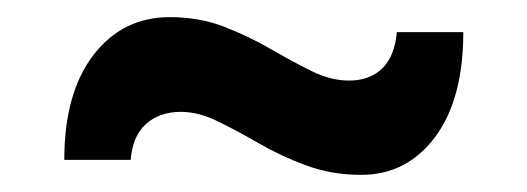

<svg xmlns="http://www.w3.org/2000/svg" viewBox="-20 -415 615 224"><path d="M401.5 -211Q367 -211 337.2 -222Q307.5 -233 282 -247.8Q256.5 -262.5 234 -273.5Q211.5 -284.5 191 -284.5Q166 -284.5 150.2 -270.2Q134.5 -256 132.5 -228.5H55Q55 -306.5 89 -350.8Q123 -395 178 -395Q212.5 -395 241.5 -383.8Q270.5 -372.5 295.5 -358Q320.5 -343.5 343.2 -332.2Q366 -321 387 -321Q411.5 -321 426 -335.2Q440.5 -349.5 443 -377.5H520.5Q520.5 -299 487.5 -255Q454.5 -211 401.5 -211Z"/></svg>

Font: Commissioner Thin SemiBold
Style: Regular
Weight: 600
Version: Version 1.000